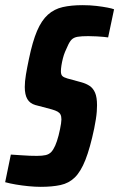

<svg xmlns="http://www.w3.org/2000/svg" viewBox="-43 -716 462 744"><path d="M115 8Q93 8 67.5 5.5Q42 3 18.5 -1Q-5 -5 -23 -10L-1 -117Q19 -116 37.5 -114.5Q56 -113 72 -112.5Q88 -112 100 -112Q121 -112 134 -115Q147 -118 155.5 -127Q164 -136 171 -152Q174 -159 177.5 -169Q181 -179 184 -191Q187 -203 189.5 -215Q192 -227 193.5 -237Q195 -247 195 -253Q195 -265 191.5 -272Q188 -279 180 -283.5Q172 -288 158 -292L94 -309Q73 -315 63 -332Q53 -349 53 -379Q53 -400 57.5 -427Q62 -454 69 -487Q83 -555 100.5 -596Q118 -637 142.5 -659Q167 -681 200 -688.5Q233 -696 277 -696Q306 -696 331 -693Q356 -690 374 -686.5Q392 -683 399 -680L376 -571Q371 -572 359.5 -573Q348 -574 332.5 -575Q317 -576 299 -576Q273 -576 258 -573.5Q243 -571 234.5 -562.5Q226 -554 218 -535Q214 -527 209 -515Q204 -503 200.5 -489Q197 -475 195 -462Q193 -449 193 -440Q193 -427 198.5 -421.5Q204 -416 218 -412L273 -397Q291 -392 304.5 -383Q318 -374 325.5 -356.5Q333 -339 333 -308Q333 -297 332 -283.5Q331 -270 328.5 -254Q326 -238 322 -218Q306 -142 288 -96.5Q270 -51 247 -28.5Q224 -6 191.5 1Q159 8 115 8Z"/></svg>

Font: Saira ExtraCondensed ExtraBold
Style: Italic
Weight: 800
Width: 2
Italic angle: -12°
Designer: Hector Gatti with collaboration of the Omnibus-Type team
Foundry: Omnibus-Type
Version: Version 1.101